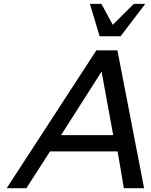

<svg xmlns="http://www.w3.org/2000/svg" viewBox="-20 -986 790 1006"><path d="M573.2 -277.8 512.2 -610.8 299.8 -277.8ZM734.9 0H628.9L596.2 -192.9H242.2L118.2 0H15.1L484.9 -722.2H595.2ZM741.2 -965.8 611.8 -795.9H502L451.2 -965.8H511.2L570.8 -856L681.2 -965.8Z"/></svg>

Font: Perun
Style: Italic
Weight: 400
Italic angle: -12°
Foundry: Stefan Peev, Context Ltd
Version: Version 001.000